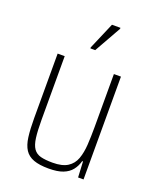

<svg xmlns="http://www.w3.org/2000/svg" viewBox="-137 -805 732 895"><g transform="rotate(20 229.0 -357.5)"><path d="M213 8Q167 8 138.5 -2.5Q110 -13 95 -36Q80 -59 75 -97Q70 -135 70 -190V-510H105V-195Q105 -140 109.5 -106Q114 -72 126.5 -54Q139 -36 162 -30Q185 -24 221 -24Q269 -24 295.5 -41Q322 -58 333 -88.5Q344 -119 346.5 -159.5Q349 -200 349 -246V-510H384V0H357L353 -78H349Q342 -52 326.5 -32.5Q311 -13 284 -2.5Q257 8 213 8ZM205 -585V-590L262 -723H304V-718L229 -585Z"/></g></svg>

Font: Saira Condensed Thin
Style: Regular
Weight: 250
Width: 3
Designer: Hector Gatti with collaboration of the Omnibus-Type team
Foundry: Omnibus-Type
Version: Version 1.101